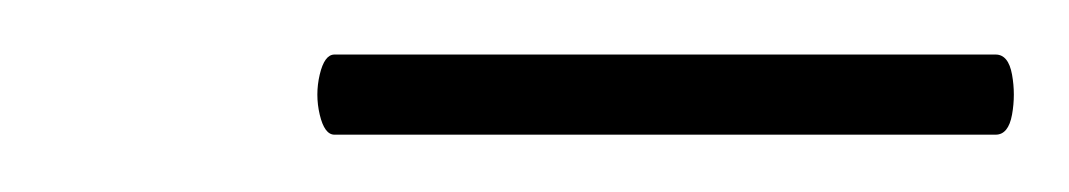

<svg xmlns="http://www.w3.org/2000/svg" viewBox="-20 -527 384 69"><path d="M100.2 -478.6Q96.6 -478.6 94.9 -485.8Q93.2 -493 94.9 -500.2Q96.6 -507.4 100.2 -507.4H337.8Q342.4 -507.4 343.7 -500.2Q345 -493 343.7 -485.8Q342.4 -478.6 337.8 -478.6Z"/></svg>

Font: Cormorant Infant Light
Style: Italic
Weight: 300
Italic angle: -10°
Designer: Christian Thalmann (Catharsis Fonts)
Foundry: Catharsis Fonts
Version: Version 4.001